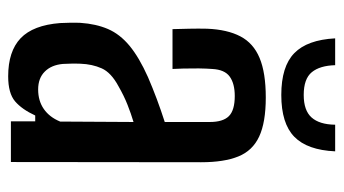

<svg xmlns="http://www.w3.org/2000/svg" viewBox="-201 -613 820 458"><g transform="rotate(90 209.0 -384.0)"><path d="M162 6.5Q102.5 6.5 71.2 -23.2Q40 -53 35 -117.5Q34.5 -129.5 34.2 -142Q34 -154.5 34.5 -166Q37 -203 49.2 -231.5Q61.5 -260 89.2 -283Q117 -306 164 -327Q189.5 -338 216.2 -348Q243 -358 271 -367V-474.5Q271 -506 257 -520Q243 -534 209 -534Q179.5 -534 162.8 -522Q146 -510 144.5 -480Q143.5 -467.5 143.2 -448.2Q143 -429 143.5 -411.2Q144 -393.5 144.5 -385.5H49.5Q49 -403.5 48.5 -425.5Q48 -447.5 48.5 -468Q50.5 -516.5 66.8 -547.5Q83 -578.5 118.2 -593.2Q153.5 -608 212.5 -608Q272 -608 305.8 -592.2Q339.5 -576.5 353.2 -542.5Q367 -508.5 367 -454L366.5 0H269.5V-58H255.5Q241 -26.5 221.8 -10Q202.5 6.5 162 6.5ZM193.5 -65Q220.5 -65 240 -78.5Q259.5 -92 270 -117.5L271 -292.5Q251 -286.5 230 -278.2Q209 -270 185.5 -256.5Q153 -239 143 -216.5Q133 -194 132 -166Q131.5 -152.5 131.8 -143.5Q132 -134.5 132.5 -124Q135 -96.5 150.8 -80.8Q166.5 -65 193.5 -65ZM206.5 -645Q138.5 -645 106.8 -676Q75 -707 71.5 -773.5H135.5Q136.5 -737 152.2 -717.8Q168 -698.5 206.5 -698.5Q243.5 -698.5 260.2 -717.2Q277 -736 277.5 -773.5H341Q338 -707 306.2 -676Q274.5 -645 206.5 -645Z"/></g></svg>

Font: Big Shoulders Text Thin SemiBold
Style: Regular
Weight: 600
Version: Version 2.002